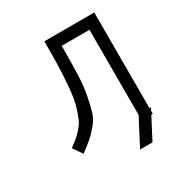

<svg xmlns="http://www.w3.org/2000/svg" viewBox="-157 -715 854 899"><g transform="rotate(-30 270.0 -265.5)"><path d="M478 -80H486L478 -64.5V-49H470L410 66H343L418 -78V-538H268Q268 -446 265.5 -382.8Q263 -319.5 253 -270.5Q243 -221.5 234.5 -193.8Q226 -166 202.5 -137.8Q179 -109.5 162 -94.8Q145 -80 106 -50.5Q104.5 -49.5 104 -49L69 -99Q93 -116.5 106.5 -127.8Q120 -139 137.2 -158.5Q154.5 -178 163.5 -198.5Q172.5 -219 182.5 -251.5Q192.5 -284 197.2 -325.2Q202 -366.5 205 -423.2Q208 -480 208 -553V-597H478Z"/></g></svg>

Font: ibm3270
Style: Regular
Weight: 400
Monospace: yes
Version: Version 2.0.3